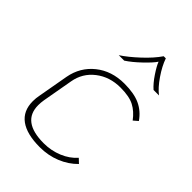

<svg xmlns="http://www.w3.org/2000/svg" viewBox="-209 -793 897 897"><g transform="rotate(45 239.0 -345.0)"><path d="M48 -119Q48 -140 52 -159L79 -311Q93 -387 151 -433.5Q209 -480 293 -480Q357 -480 397 -461.5Q437 -443 464 -404L442 -385Q416 -420 383.5 -437Q351 -454 293 -454Q222 -454 171 -414.5Q120 -375 109 -311L82 -159Q79 -141 79 -124Q79 -16 223 -16Q272 -16 315.5 -34Q359 -52 387 -84L408 -64Q374 -29 326 -9.5Q278 10 223 10Q137 10 92.5 -22.5Q48 -55 48 -119ZM332 -700H346Q359 -662 388.5 -619Q418 -576 446 -555H410Q387 -575 364 -609.5Q341 -644 333 -665Q321 -646 284 -610.5Q247 -575 216 -555H180Q217 -579 262 -621Q307 -663 332 -700Z"/></g></svg>

Font: KoHo ExtraLight
Style: Italic
Weight: 275
Italic angle: -10°
Version: Version 1.000; ttfautohint (v1.6)